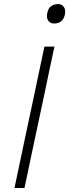

<svg xmlns="http://www.w3.org/2000/svg" viewBox="-20 -948 349 968"><path d="M53 0Q65.5 -60.5 77.5 -116Q89.5 -171.5 103 -237.5L153 -472Q167.5 -540 179.2 -596.5Q191 -653 204 -713H254.5Q241.5 -653 229.5 -596.5Q217.5 -540 203.5 -472L153.5 -237.5Q139.5 -171.5 127.8 -116Q116 -60.5 103.5 0ZM252.5 -829.5Q233.5 -829.5 223.2 -844Q213 -858.5 218.5 -882.5Q223.5 -907.5 238.5 -917.5Q253.5 -927.5 272.5 -927.5Q292.5 -927.5 302.2 -912.8Q312 -898 307 -874Q301.5 -850 287.2 -839.8Q273 -829.5 252.5 -829.5Z"/></svg>

Font: Commissioner ExtraLight
Style: Italic
Weight: 200
Italic angle: -12°
Designer: Kostas Bartsokas
Foundry: Kostas Bartsokas
Version: Version 1.000; ttfautohint (v1.8.3)